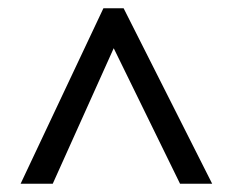

<svg xmlns="http://www.w3.org/2000/svg" viewBox="-20 -737 564 466"><path d="M30 -291 231 -717H280L495 -291H417L256 -620L108 -291Z"/></svg>

Font: Noto Sans Hebrew SemiCondensed
Style: Regular
Weight: 400
Width: 4
Designer: Monotype Design Team
Foundry: Monotype Imaging Inc.
Version: Version 2.004; ttfautohint (v1.8.4.7-5d5b)